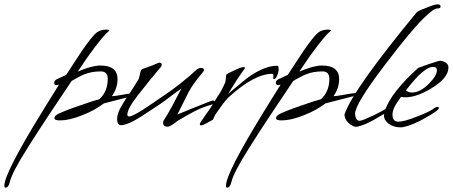

<svg xmlns="http://www.w3.org/2000/svg" viewBox="-181 -580 2080 882"><path d="M-156 282Q-161 282 -161 272Q-159 212 13 -67L37 -106Q47 -122 60 -143Q73 -164 90 -191Q82 -189 79 -189Q68 -189 68 -199Q68 -210 80 -216L123 -236L195 -346Q218 -379 235 -400.5Q252 -422 265 -432Q282 -444 308 -444Q321 -444 321 -440Q321 -438 317 -435Q304 -425 280 -395.5Q256 -366 220 -316L176 -251Q241 -279 280 -279Q359 -279 359 -216Q359 -211 358.5 -205.5Q358 -200 357 -195Q353 -167 333 -138Q351 -139 377 -144Q403 -149 434 -153Q445 -155 445 -151Q445 -140 420 -137L296 -105Q256 -74 200 -52Q140 -27 93 -27Q69 -27 69 -37Q69 -50 95 -61Q123 -73 153 -84Q183 -95 217 -106Q228 -110 242 -114.5Q256 -119 275 -124Q314 -159 314 -218Q314 -252 282 -252Q240 -252 208 -239Q204 -238 199 -235.5Q194 -233 186 -229Q179 -225 169 -220Q159 -215 148 -208Q94 -128 43 -51Q-8 26 -56 102Q-126 213 -136 256Q-142 282 -156 282Z M590 2Q568 2 568 -17L570 -25Q590 -56 610 -93Q630 -130 652 -173Q642 -166 630.5 -158Q619 -150 606 -140Q593 -130 578.5 -119Q564 -108 547 -97L471 -47Q437 -25 413 -15Q389 -5 375 -5Q357 -5 357 -35Q357 -60 380 -98Q388 -112 397 -125.5Q406 -139 415 -152Q424 -165 434.5 -182Q445 -199 457 -219Q458 -223 459 -227Q460 -231 461 -236Q462 -244 467 -258Q469 -263 493 -270Q507 -275 519 -279.5Q531 -284 539 -288Q546 -292 551 -292Q562 -292 562 -282Q562 -281 560 -275Q533 -243 506 -210Q479 -177 452 -142Q404 -81 404 -53Q404 -45 412 -45Q427 -45 477 -77Q498 -91 519 -105Q540 -119 560 -133Q608 -165 648.5 -197Q689 -229 722 -260Q733 -268 742 -268Q756 -268 756 -259Q756 -254 752 -250Q729 -222 712.5 -199.5Q696 -177 686 -158L634 -54Q660 -65 698 -80.5Q736 -96 788 -116Q791 -117 793.5 -117.5Q796 -118 797 -118Q805 -118 805 -112Q805 -104 790 -99Q750 -88 713 -69Q696 -60 680 -51Q664 -42 647 -32Q646 -31 644 -30Q642 -29 638 -27Q634 -25 629.5 -21Q625 -17 618 -12Q598 2 590 2Z M743 -4Q737 -4 737 -9L739 -16Q741 -20 744.5 -25Q748 -30 752 -35L768 -59Q771 -63 776 -69.5Q781 -76 787 -86L818 -136Q835 -159 854 -202Q855 -208 856 -216.5Q857 -225 858 -236Q860 -241 894 -256Q926 -272 939 -272Q944 -272 944 -269Q944 -267 941 -262Q924 -239 905.5 -210.5Q887 -182 867 -149L933 -204Q945 -214 952.5 -219.5Q960 -225 962 -227Q1036 -278 1092 -278Q1099 -278 1099 -264Q1099 -250 1092.5 -233.5Q1086 -217 1078 -217Q1076 -217 1074 -219V-221Q1074 -223 1074.5 -225Q1075 -227 1075 -231V-234Q1075 -241 1071 -241Q986 -241 867 -131Q856 -120 841 -100Q826 -80 807 -52L797 -30L770 -15Q750 -4 743 -4Z M862 282Q857 282 857 272Q859 212 1031 -67L1055 -106Q1065 -122 1078 -143Q1091 -164 1108 -191Q1100 -189 1097 -189Q1086 -189 1086 -199Q1086 -210 1098 -216L1141 -236L1213 -346Q1236 -379 1253 -400.5Q1270 -422 1283 -432Q1300 -444 1326 -444Q1339 -444 1339 -440Q1339 -438 1335 -435Q1322 -425 1298 -395.5Q1274 -366 1238 -316L1194 -251Q1259 -279 1298 -279Q1377 -279 1377 -216Q1377 -211 1376.5 -205.5Q1376 -200 1375 -195Q1371 -167 1351 -138Q1369 -139 1395 -144Q1421 -149 1452 -153Q1463 -155 1463 -151Q1463 -140 1438 -137L1314 -105Q1274 -74 1218 -52Q1158 -27 1111 -27Q1087 -27 1087 -37Q1087 -50 1113 -61Q1141 -73 1171 -84Q1201 -95 1235 -106Q1246 -110 1260 -114.5Q1274 -119 1293 -124Q1332 -159 1332 -218Q1332 -252 1300 -252Q1258 -252 1226 -239Q1222 -238 1217 -235.5Q1212 -233 1204 -229Q1197 -225 1187 -220Q1177 -215 1166 -208Q1112 -128 1061 -51Q1010 26 962 102Q892 213 882 256Q876 282 862 282Z M1460 2Q1447 5 1427 -9Q1404 -26 1401 -53Q1421 -112 1504 -229Q1587 -346 1732 -522Q1736 -529 1777 -544Q1815 -560 1829 -560Q1843 -560 1843 -550Q1843 -541 1827 -541Q1810 -541 1764 -495Q1708 -441 1588 -283Q1450 -102 1450 -57Q1450 -47 1455 -36Q1460 -25 1471 -25Q1477 -25 1494.5 -32Q1512 -39 1533 -49Q1554 -59 1573 -69.5Q1592 -80 1601 -86Q1601 -66 1596 -63Q1588 -59 1580.5 -55Q1573 -51 1565 -46Q1558 -42 1550 -37.5Q1542 -33 1534 -28Q1493 -5 1460 2Z M1659 5Q1628 5 1605.5 -11Q1583 -27 1583 -49Q1583 -57 1588 -74Q1617 -157 1740 -268L1790 -286Q1838 -302 1842 -301Q1879 -295 1879 -270Q1879 -222 1802 -175Q1733 -133 1681 -133Q1676 -133 1671 -133.5Q1666 -134 1661 -135Q1651 -121 1643 -109Q1635 -97 1630 -86Q1622 -67 1622 -54Q1622 -21 1649 -21Q1676 -21 1736 -45Q1794 -67 1815 -84Q1823 -89 1829 -89Q1835 -89 1835 -84Q1834 -78 1825 -71Q1810 -60 1790.5 -48.5Q1771 -37 1747 -24Q1686 5 1659 5ZM1712 -155Q1748 -155 1788 -194Q1826 -232 1826 -257Q1826 -271 1813 -272Q1770 -279 1684 -165Q1694 -155 1712 -155Z"/></svg>

Font: Whisper
Style: Regular
Weight: 400
Designer: Robert E. Leuschke
Foundry: Robert E. Leuschke
Version: Version 1.010; ttfautohint (v1.8.4.7-5d5b)